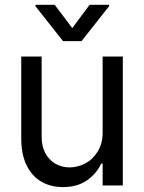

<svg xmlns="http://www.w3.org/2000/svg" viewBox="-20 -763 593 790"><path d="M402.3 -530.3H485.4V0H402.3V-89.8H396.5Q376 -46.9 336.4 -20Q296.9 6.8 239.3 6.8Q188.5 6.8 149.9 -15.6Q111.3 -38.1 89.4 -83Q67.4 -127.9 67.4 -193.4V-530.3H151.4V-199.2Q151.4 -162.1 166 -133.8Q180.7 -105.5 207 -89.8Q233.4 -74.2 266.6 -74.2Q298.8 -74.2 330.1 -90.3Q361.3 -106.4 381.8 -139.2Q402.3 -171.9 402.3 -217.8ZM277.3 -647.5 348.6 -743.2H428.7V-737.3L315.4 -593.8H239.3L126 -737.3V-743.2H205.1Z"/></svg>

Font: Pretendard GOV Variable
Style: Regular
Weight: 400
Designer: Base glyphs from Inter by Rasmus Andersson; Hangul glyphs from Noto Sans CJK(Source Han Sans) by Jang Soo-young and Kang
Foundry: Kil Hyung-jin
Version: Version 1.307;Glyphs 3.2 (3192)